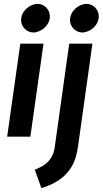

<svg xmlns="http://www.w3.org/2000/svg" viewBox="-20 -707 531 993"><path d="M491 -622C491 -657 463 -687 427 -687C386 -686 343 -650 342 -604C342 -569 370 -539 406 -539C447 -540 490 -576 491 -622ZM338 -481 263 55C259 81 249 131 180 162L160 171L194 266L212 260C356 210 375 109 384 47L458 -481ZM238 -622C238 -657 210 -687 174 -687C133 -686 90 -650 89 -604C89 -569 117 -539 153 -539C194 -540 237 -576 238 -622ZM85 -481 17 0H137L205 -481Z"/></svg>

Font: Cantarell
Style: BoldOblique
Weight: 700
Italic angle: -8°
Designer: Dave Crossland
Version: Version 0.024